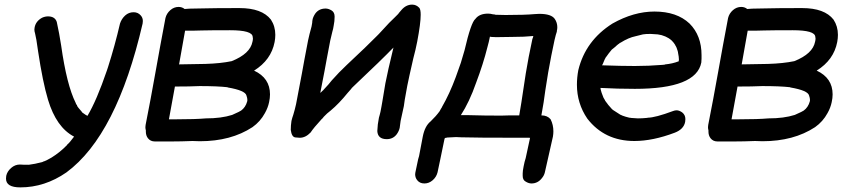

<svg xmlns="http://www.w3.org/2000/svg" viewBox="-20 -593 3651 832"><path d="M164 109 167 108H165Q180 104 203 90Q240 67 269 37Q270 37 270 36Q270 35 271 34Q282 25 301 -1Q224 -41 188 -161Q165 -238 145 -371Q137 -430 132 -448Q129 -457 129 -465Q129 -470 130 -474Q135 -501 162 -516Q175 -522 188 -522Q218 -522 226 -498Q237 -448 245 -396Q269 -225 308 -147Q309 -141 314 -137V-134Q320 -125 326.5 -118Q333 -111 337 -105Q341 -103 343 -101Q349 -96 359 -91Q399 -158 443 -287L448 -302Q478 -396 500 -491Q507 -512 522.5 -526Q538 -540 559 -540Q578 -540 590 -526Q599 -516 599 -502Q599 -497 598 -491Q486 -7 268 154Q174 219 68 219Q6 219 6 181Q6 175 7 169Q11 150 28 135Q45 120 66 120Q78 121 105 121Q131 118 164 109Z M756 -314 870 -316Q936 -318 984 -328Q1064 -360 1074 -412Q1076 -420 1076 -426Q1076 -430 1075 -433Q1074 -462 977 -462Q891 -462 854 -461Q830 -460 782 -460ZM744 -76Q827 -76 872 -80Q939 -80 986 -95Q1022 -111 1025 -114Q1044 -128 1051 -153Q1052 -156 1052 -159Q1052 -168 1048 -179Q1043 -201 967 -214Q966 -214 966 -215Q922 -220 845 -220Q803 -218 738 -218L712 -76ZM724 20H651Q632 20 621 6Q612 -6 612 -22V-28Q610 -35 610 -42Q610 -47 611 -52Q633 -163 653.5 -278.5Q674 -394 697 -515Q702 -535 718 -549Q734 -563 754 -563Q769 -563 780 -554Q800 -556 826 -556Q857 -556 882 -557Q907 -558 1018 -558Q1115 -558 1154 -508Q1173 -479 1173 -442Q1173 -427 1170 -411Q1155 -333 1081 -287Q1150 -255 1150 -184Q1150 -168 1146 -150Q1141 -126 1128 -103Q1108 -66 1074 -42Q981 19 846 19L814 18Q764 20 724 20Z M1656 10Q1617 10 1615 -25Q1616 -54 1622 -83Q1623 -88 1625.5 -95.5Q1628 -103 1633 -131L1637 -154Q1643 -193 1650 -232Q1660 -284 1685 -387Q1637 -337 1511 -218L1508 -215Q1504 -212 1502 -208L1487 -191Q1449 -144 1413 -114Q1397 -102 1383 -87Q1383 -86 1381.5 -85Q1380 -84 1379 -82Q1378 -80 1374 -77Q1339 -39 1326 -19Q1304 4 1279 4Q1276 4 1260 2.5Q1244 1 1240 -30Q1240 -49 1243 -69Q1246 -82 1251 -96Q1258 -119 1263 -142Q1295 -309 1299 -334L1315 -418Q1320 -442 1330 -478L1333 -495V-498Q1333 -501 1334 -506Q1336 -519 1346 -534Q1362 -556 1391 -556Q1403 -556 1416.5 -548Q1430 -540 1430 -521Q1430 -501 1426 -482Q1424 -468 1420 -455L1411 -417L1396 -338Q1391 -308 1368 -191L1370 -192L1378 -200Q1379 -200 1379.5 -201Q1380 -202 1381.5 -203Q1383 -204 1383 -205Q1406 -229 1418 -245Q1449 -280 1482 -311Q1576 -399 1610 -434L1621 -445L1634 -459Q1670 -499 1691 -518L1707 -534V-535L1719 -549Q1739 -573 1766 -573Q1784 -573 1797 -559Q1803 -552 1803 -529Q1803 -492 1788 -413Q1781 -377 1771 -340Q1751 -253 1745 -222L1734 -161L1730 -133L1716 -69L1712 -39Q1709 -25 1699 -11Q1683 10 1656 10Z M2283 202Q2271 202 2258 194Q2245 187 2245 169Q2245 168 2245 158Q2245 148 2249 128Q2253 107 2258 92L2277 4Q2024 4 1979 2L1956 1L1917 3Q1916 4 1913.5 4Q1911 4 1908 5Q1907 8 1906 10L1888 97Q1882 125 1876 154Q1871 174 1855 188Q1839 202 1819 202Q1799 202 1788 188Q1779 177 1779 162Q1779 158 1780 154L1792 97L1796 83L1812 -1Q1821 -47 1846 -67Q1869 -89 1885 -111L1892 -124H1893L1895 -129Q1928 -186 1955 -259L1977 -321L1993 -375Q2021 -496 2040 -511Q2057 -534 2095 -534Q2105 -534 2116 -531Q2122 -531 2128 -529L2171 -528Q2255 -528 2298 -532L2317 -533Q2369 -533 2384 -511Q2395 -495 2395 -475Q2395 -467 2393 -459V-456Q2385 -435 2369 -352Q2355 -282 2343 -201Q2337 -152 2326 -93Q2352 -93 2366 -76Q2378 -52 2378 -24Q2378 -13 2376 -1L2341 154Q2338 167 2329 178Q2311 202 2283 202ZM2152 -92Q2170 -93 2189 -93H2230Q2240 -151 2247 -200Q2258 -278 2271 -346L2287 -424Q2290 -430 2291 -437Q2253 -433 2199 -433L2130 -432L2108 -433L2104 -434H2103Q2101 -422 2098 -411Q2095 -400 2092 -388Q2074 -316 2043 -234Q2014 -151 1977 -94H2011Q2077 -92 2152 -92Z M2729 18Q2600 18 2525 -79Q2480 -145 2480 -226Q2480 -257 2486 -289Q2517 -417 2634 -491Q2726 -543 2816 -543Q2913 -543 2968 -491Q3020 -439 3020 -354V-339Q3020 -331 3019 -322Q2997 -208 2731 -208Q2655 -208 2582 -212L2583 -205L2587 -191L2595 -170L2602 -158V-157Q2615 -138 2632 -120L2637 -116L2668 -96Q2669 -96 2670.5 -95Q2672 -94 2674 -93.5Q2676 -93 2677 -92Q2690 -87 2707 -83Q2712 -83 2714 -82L2744 -80Q2763 -80 2782 -82Q2787 -82 2787 -83Q2819 -83 2897 -112Q2905 -115 2912 -115Q2923 -115 2936 -106Q2950 -95 2950 -77Q2950 -71 2949 -65Q2943 -33 2904 -18Q2809 18 2729 18ZM2731 -307Q2790 -307 2852 -312Q2856 -313 2861 -313Q2861 -314 2863 -314Q2894 -317 2920 -327H2921Q2922 -330 2922 -335Q2922 -346 2918 -365V-367Q2918 -369 2917 -370V-371Q2912 -389 2906 -397V-398Q2900 -408 2892 -416L2890 -418Q2879 -428 2867 -433L2863 -435Q2847 -442 2830 -444L2799 -446Q2777 -446 2766 -444L2734 -436Q2704 -430 2669 -408Q2666 -408 2662 -403H2661Q2653 -397 2646 -390L2631 -378Q2616 -360 2608 -348L2607 -347Q2607 -346 2606 -346Q2600 -336 2596.5 -326.5Q2593 -317 2589 -310Q2672 -307 2731 -307Z M3194 -314 3308 -316Q3374 -318 3422 -328Q3502 -360 3512 -412Q3514 -420 3514 -426Q3514 -430 3513 -433Q3512 -462 3415 -462Q3329 -462 3292 -461Q3268 -460 3220 -460ZM3182 -76Q3265 -76 3310 -80Q3377 -80 3424 -95Q3460 -111 3463 -114Q3482 -128 3489 -153Q3490 -156 3490 -159Q3490 -168 3486 -179Q3481 -201 3405 -214Q3404 -214 3404 -215Q3360 -220 3283 -220Q3241 -218 3176 -218L3150 -76ZM3162 20H3089Q3070 20 3059 6Q3050 -6 3050 -22V-28Q3048 -35 3048 -42Q3048 -47 3049 -52Q3071 -163 3091.5 -278.5Q3112 -394 3135 -515Q3140 -535 3156 -549Q3172 -563 3192 -563Q3207 -563 3218 -554Q3238 -556 3264 -556Q3295 -556 3320 -557Q3345 -558 3456 -558Q3553 -558 3592 -508Q3611 -479 3611 -442Q3611 -427 3608 -411Q3593 -333 3519 -287Q3588 -255 3588 -184Q3588 -168 3584 -150Q3579 -126 3566 -103Q3546 -66 3512 -42Q3419 19 3284 19L3252 18Q3202 20 3162 20Z"/></svg>

Font: Bad Comic
Style: Italic
Weight: 400
Italic angle: -11°
Designer: GGBotNet
Foundry: GGBotNet
Version: 0.95